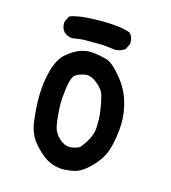

<svg xmlns="http://www.w3.org/2000/svg" viewBox="-96 -695 692 775"><g transform="rotate(15 250.0 -307.0)"><path d="M82.5 -365.2Q96.7 -419.4 126 -444.1Q155.3 -468.8 182.6 -478Q201.7 -484.4 221.2 -484.4Q230 -484.4 238.8 -483.4Q266.1 -479.5 290 -473.6Q315.9 -466.8 354.5 -420.4Q393.1 -374 406.7 -322.3Q418 -282.7 418 -242.2Q418 -217.8 413.6 -186Q409.2 -154.3 400.9 -127.4Q388.2 -84.5 348.1 -44.4Q315.4 -12.2 290 -5.4Q263.7 2 232.4 2Q232.4 2 231.9 2Q196.8 0 168.9 -16.6Q141.6 -33.2 112.1 -67.1Q82.5 -101.1 75.4 -152.3Q68.4 -203.6 68.4 -258.1Q68.4 -312.5 82.5 -365.2ZM325.7 -218.3Q325.7 -243.7 322.3 -265.6Q317.4 -298.3 310.1 -326.2Q302.7 -352.1 274.4 -373.5Q252.9 -390.6 231.9 -390.6Q226.6 -390.6 220.7 -389.2Q189 -382.3 179.7 -368.7Q170.4 -354.5 165 -317.4Q159.7 -280.3 159.7 -248.5Q159.7 -239.7 160.2 -231Q162.1 -191.4 168 -160.6Q173.3 -131.8 196.8 -110.8Q217.8 -91.8 238.8 -91.8Q240.2 -91.8 242.2 -91.8Q265.1 -93.8 281.2 -102.5Q322.3 -151.9 324.7 -191.4Q325.7 -205.1 325.7 -218.3ZM102.1 -532.7Q94.7 -541 92 -550Q89.4 -559.1 89.4 -564.9Q89.4 -570.8 89.8 -575.2L101.6 -599.6L104.5 -601.1Q141.6 -616.2 234.9 -616.2Q313.5 -616.2 353.5 -601.1L355.5 -600.1L356.9 -598.6Q368.7 -584 368.7 -563.5Q368.7 -560.5 368.2 -555.7L356.9 -532.7L355.5 -531.7Q337.4 -518.6 315.4 -518.6H314.9L262.2 -524.4H178.2L134.8 -518.6Q115.7 -521 102.1 -532.7Z"/></g></svg>

Font: Bakudai
Style: Bold
Weight: 700
Version: Version 1.48